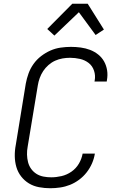

<svg xmlns="http://www.w3.org/2000/svg" viewBox="-20 -992 640 1020"><path d="M247 8Q217 8 187.5 2.5Q158 -3 134 -17.5Q110 -32 92.5 -54.5Q75 -77 67 -104.5Q59 -132 58.5 -162Q58 -192 64 -223L117 -548Q122 -575 131.5 -601.5Q141 -628 158 -652Q175 -676 198.5 -694Q222 -712 248 -723.5Q274 -735 302 -739Q330 -743 357 -743Q383 -743 409 -739.5Q435 -736 458.5 -727Q482 -718 501.5 -702.5Q521 -687 533 -665.5Q545 -644 549 -618.5Q553 -593 548 -566L547 -559H482L483 -564Q488 -591 479.5 -616.5Q471 -642 451 -657.5Q431 -673 405 -679Q379 -685 352 -685Q332 -685 312 -681.5Q292 -678 273 -669.5Q254 -661 237.5 -646.5Q221 -632 209.5 -614.5Q198 -597 191 -577.5Q184 -558 181 -539L127 -213Q123 -192 123.5 -171Q124 -150 129 -130.5Q134 -111 145.5 -95Q157 -79 173.5 -68.5Q190 -58 210.5 -54Q231 -50 252 -50Q279 -50 307 -56.5Q335 -63 359.5 -80Q384 -97 399 -122.5Q414 -148 419 -176H484Q480 -150 469 -124.5Q458 -99 440.5 -76.5Q423 -54 400 -37Q377 -20 352 -10Q327 0 300 4Q273 8 247 8ZM269 -803 231 -838 364 -972H446L532 -835L488 -806L399 -927Z"/></svg>

Font: Iosevka Light Extended Oblique
Style: Regular
Weight: 300
Width: 7
Italic angle: -9°
Monospace: yes
Designer: Belleve Invis
Foundry: Belleve Invis
Version: Version 32.5.0; ttfautohint (v1.8.4)